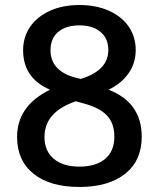

<svg xmlns="http://www.w3.org/2000/svg" viewBox="-20 -732 632 764"><path d="M48 -187Q48 -311 179 -375Q72 -421 72 -532Q72 -585 100 -625.5Q128 -666 178.5 -689Q229 -712 296 -712Q363 -712 414 -689Q465 -666 492.5 -625.5Q520 -585 520 -533Q520 -480 491 -439.5Q462 -399 412 -375Q544 -324 544 -188Q544 -93 478 -40.5Q412 12 296 12Q179 12 113.5 -40.5Q48 -93 48 -187ZM411 -533Q411 -579 380 -605Q349 -631 296 -631Q242 -631 211.5 -605Q181 -579 181 -532Q181 -490 207 -462.5Q233 -435 281 -423L301 -418Q411 -451 411 -533ZM435 -188Q435 -242 405 -273Q375 -304 314 -320L282 -329Q157 -287 157 -187Q157 -131 194 -100Q231 -69 296 -69Q362 -69 398.5 -100Q435 -131 435 -188Z"/></svg>

Font: KoHo SemiBold
Style: Regular
Weight: 600
Designer: Cadson Demak & Katatrad Team
Foundry: Cadson Demak Co.,Ltd.
Version: Version 1.000; ttfautohint (v1.6)